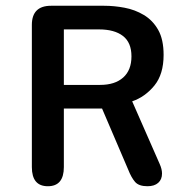

<svg xmlns="http://www.w3.org/2000/svg" viewBox="-20 -639 659 666"><path d="M201.5 -537V-344.5H327.5Q378.5 -344.5 407.2 -370Q436 -395.5 436 -443.5Q436 -491.5 406.5 -514.2Q377 -537 323.5 -537ZM90.5 -59.5V-552.5Q90.5 -619 157 -619H341.5Q376 -619 412 -612.2Q448 -605.5 479 -587Q510 -568.5 528.8 -535.2Q547.5 -502 547.5 -448.5Q547.5 -381.5 515.5 -342.2Q483.5 -303 438.5 -287.5L534 -70Q538 -61 540 -52.8Q542 -44.5 542 -37Q542 -16.5 528.8 -4.8Q515.5 7 491.5 7Q461.5 7 448.5 -8Q435.5 -23 424.5 -51L334 -262.5H201.5V-59.5Q201.5 7 146 7Q90.5 7 90.5 -59.5Z"/></svg>

Font: Sono ExtraLight Monospace Medium
Style: Regular
Weight: 500
Version: Version 2.112